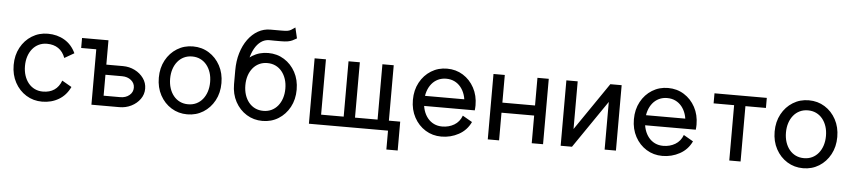

<svg xmlns="http://www.w3.org/2000/svg" viewBox="-48 -1035 6587 1485"><g transform="rotate(5 3246.0 -292.5)"><path d="M136.7 -253.9Q136.7 -294.4 147.7 -328.1Q158.7 -361.8 179.2 -387Q199.7 -412.1 228.3 -425.8Q256.8 -439.5 292 -439.5Q343.8 -439.5 379.9 -415Q416 -390.6 434.1 -341.8L508.8 -384.8Q478.5 -450.2 421.6 -483.9Q364.7 -517.6 292 -517.6Q223.6 -517.6 168.5 -483.4Q113.3 -449.2 81.1 -389.6Q48.8 -330.1 48.8 -253.9Q48.8 -177.7 81.1 -118.2Q113.3 -58.6 168.5 -24.4Q223.6 9.8 292 9.8Q364.7 9.8 421.6 -24.2Q478.5 -58.1 508.8 -123L434.1 -166Q416 -117.2 379.9 -92.8Q343.8 -68.4 292 -68.4Q256.8 -68.4 228.3 -82Q199.7 -95.7 179.2 -120.8Q158.7 -146 147.7 -179.9Q136.7 -213.9 136.7 -253.9Z M557.6 -430.2H674.8V-507.8H557.6ZM762.7 -77.6V-240.2H891.6Q934.1 -240.2 962.2 -217.3Q990.2 -194.3 990.2 -159.2Q990.2 -124 962.2 -100.8Q934.1 -77.6 891.6 -77.6ZM762.7 -318.8V-507.8H674.8V0H891.6Q941.4 0 983.9 -21.2Q1026.4 -42.5 1052.2 -78.6Q1078.1 -114.7 1078.1 -159.2Q1078.1 -204.1 1052.2 -240.2Q1026.4 -276.4 983.9 -297.6Q941.4 -318.8 891.6 -318.8Z M1263.7 -253.9Q1263.7 -294.4 1274.7 -328.1Q1285.6 -361.8 1306.2 -387Q1326.7 -412.1 1355.2 -425.8Q1383.8 -439.5 1418.9 -439.5Q1454.1 -439.5 1482.7 -425.8Q1511.2 -412.1 1531.7 -387Q1552.2 -361.8 1563.2 -328.1Q1574.2 -294.4 1574.2 -253.9Q1574.2 -213.9 1563.2 -179.9Q1552.2 -146 1531.7 -120.8Q1511.2 -95.7 1482.7 -82Q1454.1 -68.4 1418.9 -68.4Q1383.8 -68.4 1355.2 -82Q1326.7 -95.7 1306.2 -120.8Q1285.6 -146 1274.7 -179.9Q1263.7 -213.9 1263.7 -253.9ZM1175.8 -253.9Q1175.8 -177.7 1208 -118.2Q1240.2 -58.6 1295.4 -24.4Q1350.6 9.8 1418.9 9.8Q1487.8 9.8 1542.7 -24.4Q1597.7 -58.6 1629.9 -118.2Q1662.1 -177.7 1662.1 -253.9Q1662.1 -330.1 1629.9 -389.6Q1597.7 -449.2 1542.7 -483.4Q1487.8 -517.6 1418.9 -517.6Q1350.6 -517.6 1295.4 -483.4Q1240.2 -449.2 1208 -389.6Q1175.8 -330.1 1175.8 -253.9Z M1847.7 -361.3Q1847.7 -411.6 1858.2 -457.5Q1868.7 -503.4 1888.7 -539.6Q1908.7 -575.7 1937.5 -596.4Q1966.3 -617.2 2002.9 -617.2Q2021.5 -617.2 2027.6 -616.9Q2033.7 -616.7 2037.6 -616.7Q2041.5 -616.7 2052.2 -616.7Q2063 -616.7 2090.3 -616.7Q2124.5 -616.7 2145 -620.4Q2165.5 -624 2180.7 -631.3Q2195.8 -638.7 2213.9 -649.4L2194.3 -732.4Q2174.8 -718.3 2162.1 -710.9Q2149.4 -703.6 2134 -701.4Q2118.7 -699.2 2089.8 -699.2Q2071.8 -699.2 2065.7 -699.2Q2059.6 -699.2 2055.7 -699.2Q2051.8 -699.2 2041 -699.2Q2030.3 -699.2 2002.9 -699.2Q1951.7 -699.2 1907.5 -674.1Q1863.3 -648.9 1830.1 -603.5Q1796.9 -558.1 1778.3 -496.3Q1759.8 -434.6 1759.8 -361.3V-253.9H1847.7ZM2002.9 -439.5Q2038.1 -439.5 2066.7 -425.8Q2095.2 -412.1 2115.7 -387Q2136.2 -361.8 2147.2 -328.1Q2158.2 -294.4 2158.2 -253.9Q2158.2 -213.9 2147.2 -179.9Q2136.2 -146 2115.7 -120.8Q2095.2 -95.7 2066.7 -82Q2038.1 -68.4 2002.9 -68.4Q1967.8 -68.4 1939.2 -82Q1910.6 -95.7 1890.1 -120.8Q1869.6 -146 1858.6 -179.9Q1847.7 -213.9 1847.7 -253.9Q1847.7 -294.4 1858.6 -328.1Q1869.6 -361.8 1890.1 -387Q1910.6 -412.1 1939.2 -425.8Q1967.8 -439.5 2002.9 -439.5ZM2002.9 -517.6Q1934.6 -517.6 1879.4 -483.4Q1824.2 -449.2 1792 -389.6Q1759.8 -330.1 1759.8 -253.9Q1759.8 -177.7 1792 -118.2Q1824.2 -58.6 1879.4 -24.4Q1934.6 9.8 2002.9 9.8Q2071.8 9.8 2126.7 -24.4Q2181.6 -58.6 2213.9 -118.2Q2246.1 -177.7 2246.1 -253.9Q2246.1 -330.1 2213.9 -389.6Q2181.6 -449.2 2126.7 -483.4Q2071.8 -517.6 2002.9 -517.6Z M2933.6 -77.6V0H2977.5V146.5H3065.4V-77.6ZM2451.2 -507.8H2363.3V0H2451.2H2626.5V-78.1H2451.2ZM2889.6 -507.8V-78.1H2714.4V-507.8H2626.5V0H2714.4H2889.6H2977.5V-507.8Z M3184.6 -293V-214.8H3543.9L3578.1 -293ZM3543.9 -166Q3525.9 -117.2 3484.6 -92.8Q3443.4 -68.4 3391.6 -68.4Q3356.4 -68.4 3327.9 -82Q3299.3 -95.7 3278.8 -120.8Q3258.3 -146 3247.3 -179.9Q3236.3 -213.9 3236.3 -253.9Q3236.3 -294.4 3247.3 -328.1Q3258.3 -361.8 3278.8 -387Q3299.3 -412.1 3327.9 -425.8Q3356.4 -439.5 3391.6 -439.5Q3426.8 -439.5 3455.3 -425.8Q3483.9 -412.1 3504.4 -387Q3524.9 -361.8 3535.9 -328.1Q3546.9 -294.4 3546.9 -253.9Q3546.9 -243.7 3546.1 -234.1Q3545.4 -224.6 3543.9 -214.8H3632.3Q3633.3 -224.6 3634 -234.4Q3634.8 -244.1 3634.8 -253.9Q3634.8 -330.1 3602.5 -389.6Q3570.3 -449.2 3515.4 -483.4Q3460.4 -517.6 3391.6 -517.6Q3323.2 -517.6 3268.1 -483.4Q3212.9 -449.2 3180.7 -389.6Q3148.4 -330.1 3148.4 -253.9Q3148.4 -177.7 3180.7 -118.2Q3212.9 -58.6 3268.1 -24.4Q3323.2 9.8 3391.6 9.8Q3464.4 9.8 3526.4 -24.2Q3588.4 -58.1 3618.7 -123Z M3752 -507.8V0H3839.8V-214.8H4093.3V0H4181.2V-507.8H4093.3V-293H3839.8V-507.8Z M4659.2 -507.8H4747.1V0H4659.2V-370.1L4405.8 0H4317.9V-507.8H4405.8V-137.7Z M4900.4 -293V-214.8H5259.8L5293.9 -293ZM5259.8 -166Q5241.7 -117.2 5200.4 -92.8Q5159.2 -68.4 5107.4 -68.4Q5072.3 -68.4 5043.7 -82Q5015.1 -95.7 4994.6 -120.8Q4974.1 -146 4963.1 -179.9Q4952.1 -213.9 4952.1 -253.9Q4952.1 -294.4 4963.1 -328.1Q4974.1 -361.8 4994.6 -387Q5015.1 -412.1 5043.7 -425.8Q5072.3 -439.5 5107.4 -439.5Q5142.6 -439.5 5171.1 -425.8Q5199.7 -412.1 5220.2 -387Q5240.7 -361.8 5251.7 -328.1Q5262.7 -294.4 5262.7 -253.9Q5262.7 -243.7 5262 -234.1Q5261.2 -224.6 5259.8 -214.8H5348.1Q5349.1 -224.6 5349.9 -234.4Q5350.6 -244.1 5350.6 -253.9Q5350.6 -330.1 5318.4 -389.6Q5286.1 -449.2 5231.2 -483.4Q5176.3 -517.6 5107.4 -517.6Q5039.1 -517.6 4983.9 -483.4Q4928.7 -449.2 4896.5 -389.6Q4864.3 -330.1 4864.3 -253.9Q4864.3 -177.7 4896.5 -118.2Q4928.7 -58.6 4983.9 -24.4Q5039.1 9.8 5107.4 9.8Q5180.2 9.8 5242.2 -24.2Q5304.2 -58.1 5334.5 -123Z M5714.8 0V-429.7H5874V-507.8H5467.8V-429.7H5627V0Z M6044.9 -253.9Q6044.9 -294.4 6055.9 -328.1Q6066.9 -361.8 6087.4 -387Q6107.9 -412.1 6136.5 -425.8Q6165 -439.5 6200.2 -439.5Q6235.4 -439.5 6263.9 -425.8Q6292.5 -412.1 6313 -387Q6333.5 -361.8 6344.5 -328.1Q6355.5 -294.4 6355.5 -253.9Q6355.5 -213.9 6344.5 -179.9Q6333.5 -146 6313 -120.8Q6292.5 -95.7 6263.9 -82Q6235.4 -68.4 6200.2 -68.4Q6165 -68.4 6136.5 -82Q6107.9 -95.7 6087.4 -120.8Q6066.9 -146 6055.9 -179.9Q6044.9 -213.9 6044.9 -253.9ZM5957 -253.9Q5957 -177.7 5989.3 -118.2Q6021.5 -58.6 6076.7 -24.4Q6131.8 9.8 6200.2 9.8Q6269 9.8 6324 -24.4Q6378.9 -58.6 6411.1 -118.2Q6443.4 -177.7 6443.4 -253.9Q6443.4 -330.1 6411.1 -389.6Q6378.9 -449.2 6324 -483.4Q6269 -517.6 6200.2 -517.6Q6131.8 -517.6 6076.7 -483.4Q6021.5 -449.2 5989.3 -389.6Q5957 -330.1 5957 -253.9Z"/></g></svg>

Font: Giphurs SC
Style: Regular
Weight: 400
Version: Version 0.920